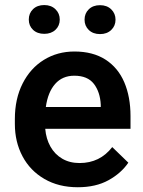

<svg xmlns="http://www.w3.org/2000/svg" viewBox="-20 -746 577 775"><path d="M40 0ZM506.8 -226.1H162.6Q166 -185.5 183.6 -154.3Q201.2 -123 231.2 -105.5Q261.2 -87.9 301.3 -87.9Q383.3 -87.9 433.1 -152.3L498 -89.4Q469.2 -46.9 418 -18.6Q366.7 9.8 293.9 9.8Q216.8 9.8 159.2 -23.7Q101.6 -57.1 70.8 -115.2Q40 -173.3 40 -245.6V-265.6Q40 -347.2 71.3 -408.9Q102.5 -470.7 157.2 -504.4Q211.9 -538.1 280.3 -538.1Q355 -538.1 405.8 -505.4Q456.5 -472.7 481.7 -413.8Q506.8 -355 506.8 -277.3ZM386.7 -323.2Q384.3 -374.5 358.9 -407.5Q333.5 -440.4 279.8 -440.4Q231.9 -440.4 202.6 -407.2Q173.3 -374 165 -314H386.7ZM221.2 -667Q221.2 -642.1 203.9 -625.7Q186.5 -609.4 158.7 -609.4Q130.4 -609.4 113.3 -625.7Q96.2 -642.1 96.2 -667Q96.2 -692.4 113.3 -709Q130.4 -725.6 158.7 -725.6Q186.5 -725.6 203.9 -708.7Q221.2 -691.9 221.2 -667ZM446.3 -666.5Q446.3 -641.6 429 -625Q411.6 -608.4 383.8 -608.4Q355.5 -608.4 338.4 -625Q321.3 -641.6 321.3 -666.5Q321.3 -691.9 338.4 -708.5Q355.5 -725.1 383.8 -725.1Q411.6 -725.1 429 -708.3Q446.3 -691.4 446.3 -666.5Z"/></svg>

Font: Heebo Medium
Style: Regular
Weight: 500
Designer: Oded Ezer
Foundry: Meir Sadan
Version: Version 2.001; ttfautohint (v1.5.14-ce02) -l 8 -r 50 -G 200 